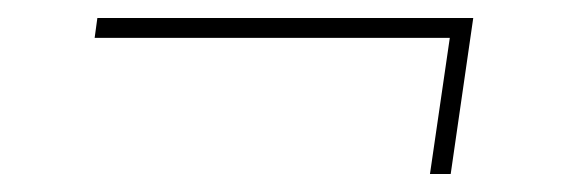

<svg xmlns="http://www.w3.org/2000/svg" viewBox="-20 -327 631 213"><path d="M505 -307 480 -134H457L479 -285H85L88 -307Z"/></svg>

Font: Ezarion Thin
Style: Italic
Weight: 250
Italic angle: -8°
Designer: Natanael Gama
Version: Version 1.001;PS 001.001;hotconv 1.0.70;makeotf.lib2.5.58329